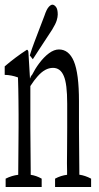

<svg xmlns="http://www.w3.org/2000/svg" viewBox="-27 -793 414 804"><path d="M203.6 -44.9Q228 -58.1 253.9 -61V-64.9Q253.9 -76.2 253.9 -77.1V-77.6Q253.4 -80.6 253.4 -110.4Q253.4 -137.7 253.9 -170.4Q254.4 -203.1 254.4 -257.3Q254.4 -313 254.4 -358.9Q254.4 -442.4 240.2 -474.6Q226.1 -508.8 194.8 -508.8Q178.2 -508.8 162.1 -500Q146 -491.2 129.9 -472.7Q116.2 -457.5 100.1 -432.6Q100.1 -349.6 100.1 -257.3Q100.1 -217.8 101.6 -78.1Q101.6 -76.2 101.6 -64.9V-61Q125 -57.6 147.5 -44.9Q147.5 -32.2 147.5 -9.8H-3.4Q-3.4 -32.2 -3.4 -44.9Q22.9 -58.1 49.3 -61V-64.9Q49.8 -166 50.8 -257.3Q50.8 -291 50.8 -314.9Q50.8 -348.1 50.3 -372.8Q49.8 -397.5 49.6 -419.2Q49.3 -440.9 48.3 -468.8Q20.5 -479 -7.3 -479.5Q-7.3 -502 -7.3 -515.1Q39.1 -554.7 85.4 -584.5Q88.9 -585.9 91.8 -577.1Q95.2 -525.4 98.6 -463.9Q102.5 -476.1 106.9 -479Q120.6 -505.9 136.7 -527.3Q156.7 -554.2 178.2 -570.1Q199.7 -585.9 219.7 -585.9Q261.2 -585.9 282.2 -536.6Q303.7 -485.4 303.7 -369.1Q303.7 -318.4 303.7 -257.3Q303.7 -216.3 305.2 -77.1Q305.2 -75.7 305.2 -64.9V-61.5Q329.6 -58.1 354.5 -44.9Q354.5 -32.2 354.5 -9.8H203.6Q203.6 -32.2 203.6 -44.9ZM214.8 -732.4Q214.8 -721.7 210.4 -707.3Q206.1 -692.9 191.4 -668.9Q150.9 -606.9 135.7 -584Q123 -563.5 110.4 -544.9L97.7 -561Q106.4 -588.9 116.2 -614.7L137.2 -669.9L159.2 -727.5Q168 -753.9 176.8 -763.7Q185.5 -773.4 192.6 -773.4Q199.7 -773.4 207.3 -764.2Q214.8 -754.9 214.8 -732.4Z"/></svg>

Font: Scarab Serif
Style: Condensed-Light
Weight: 300
Designer: John Roberts
Foundry: Scarab
Version: 1.0